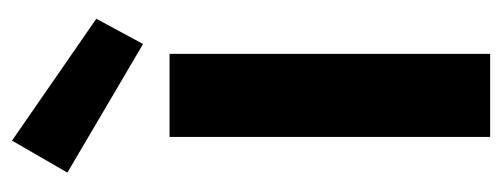

<svg xmlns="http://www.w3.org/2000/svg" viewBox="-272 -544 817 312"><g transform="rotate(-90 136.0 -388.5)"><path d="M69 0V-521H204V0ZM220 -564 11 -687 63 -777 261 -640Z"/></g></svg>

Font: DM Sans 10pt
Style: Bold
Weight: 700
Version: Version 4.004;gftools[0.9.30]